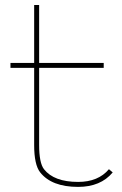

<svg xmlns="http://www.w3.org/2000/svg" viewBox="-20 -732 477 752"><path d="M21 -466.3V-485.4H113.8V-712.4H133.3V-485.4H386.2V-466.3H133.3V-164.1Q133.3 -93.8 152.3 -69.3Q191.4 -19.5 286.1 -19.5Q364.7 -19.5 406.7 -69.3L421.4 -56.6Q374 0 286.1 0Q182.1 0 137.2 -57.1Q113.8 -86.9 113.8 -164.1V-466.3Z"/></svg>

Font: Fortheenas_01
Style: Regular
Weight: 100
Designer: Situjuh Nazara
Version: Version 1.10 September 8, 2014